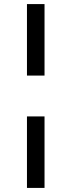

<svg xmlns="http://www.w3.org/2000/svg" viewBox="-20 -770 350 940"><path d="M112 -200H198V150H112ZM112 -750H198V-400H112Z"/></svg>

Font: Golos UI VF
Style: Regular
Weight: 400
Designer: A.Korolkova, Vitaly Kuzmin
Foundry: ParaType Ltd
Version: Version 2.000